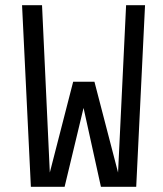

<svg xmlns="http://www.w3.org/2000/svg" viewBox="-20 -720 629 740"><path d="M505 0H369L302 -304L229 0H99L65 -700H142L172 -55L262 -405H344L435 -55L466 -700H539Z"/></svg>

Font: Share
Style: Regular
Weight: 400
Designer: Ralph du Carrois
Version: Version 1.001